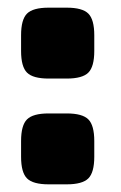

<svg xmlns="http://www.w3.org/2000/svg" viewBox="-20 -482 317 501"><path d="M107 -462H154Q195 -462 210.5 -446.5Q226 -431 226 -390V-349Q226 -308 210.5 -292.5Q195 -277 154 -277H107Q66 -277 50.5 -292.5Q35 -308 35 -349V-390Q35 -431 50.5 -446.5Q66 -462 107 -462ZM107 -186H154Q195 -186 210.5 -170.5Q226 -155 226 -114V-73Q226 -32 210.5 -16.5Q195 -1 154 -1H107Q66 -1 50.5 -16.5Q35 -32 35 -73V-114Q35 -155 50.5 -170.5Q66 -186 107 -186Z"/></svg>

Font: Exo 2.0 Black
Style: Regular
Weight: 900
Designer: Natanael Gama
Version: Version 1.001;PS 001.001;hotconv 1.0.70;makeotf.lib2.5.58329